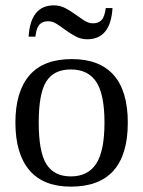

<svg xmlns="http://www.w3.org/2000/svg" viewBox="-20 -694 540 724"><path d="M461.9 -231.9Q461.9 9.8 247.1 9.8Q143.6 9.8 90.8 -52.2Q38.1 -114.3 38.1 -231.9Q38.1 -348.1 90.8 -409.7Q143.6 -471.2 251 -471.2Q355.5 -471.2 408.7 -410.9Q461.9 -350.6 461.9 -231.9ZM374 -231.9Q374 -337.4 343.3 -384.8Q312.5 -432.1 247.1 -432.1Q183.1 -432.1 154.5 -386.7Q126 -341.3 126 -231.9Q126 -121.1 155 -75Q184.1 -28.8 247.1 -28.8Q311.5 -28.8 342.8 -76.7Q374 -124.5 374 -231.9ZM309.1 -545.9Q285.6 -545.9 265.9 -556.4Q246.1 -566.9 228.5 -579.8Q210.9 -592.8 194.6 -603.3Q178.2 -613.8 162.1 -613.8Q146.5 -613.8 137 -607.9Q127.4 -602.1 122.1 -591.1Q116.7 -580.1 113.3 -555.7H87.9Q95.2 -673.8 183.1 -673.8Q206.5 -673.8 226.3 -663.3Q246.1 -652.8 263.9 -639.9Q281.7 -627 298.1 -616.5Q314.5 -606 330.1 -606Q351.1 -606 362.8 -618.2Q374.5 -630.4 378.9 -663.6H404.3Q397 -545.9 309.1 -545.9Z"/></svg>

Font: Tinos
Style: Regular
Weight: 400
Designer: Steve Matteson
Foundry: Monotype Imaging Inc.
Version: Version 1.23